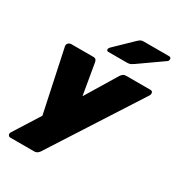

<svg xmlns="http://www.w3.org/2000/svg" viewBox="-220 -899 1124 1223"><g transform="rotate(30 341.5 -287.5)"><path d="M45 190Q33 190 28.5 179.5Q24 169 31 159L152 -33L55 -489Q53 -501 61.5 -510.5Q70 -520 86 -520H245Q260 -520 265.5 -512Q271 -504 272 -496L311 -268L449 -496Q454 -505 463.5 -512.5Q473 -520 488 -520H665Q679 -520 682 -509.5Q685 -499 680 -489L259 166Q254 175 244 182.5Q234 190 219 190ZM313 -595Q297 -595 300 -611Q302 -619 308 -624L434 -746Q448 -759 456 -762Q464 -765 475 -765H661Q679 -765 676 -745Q675 -738 668 -733L496 -612Q486 -605 476 -600Q466 -595 450 -595Z"/></g></svg>

Font: Rubik Black
Style: Italic
Weight: 900
Italic angle: -12°
Designer: Hubert and Fischer
Foundry: Hubert and Fischer
Version: Version 2.300;gftools[0.9.30]